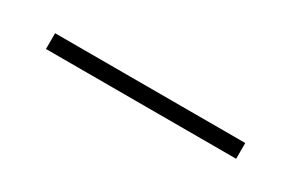

<svg xmlns="http://www.w3.org/2000/svg" viewBox="-2 -916 496 327"><g transform="rotate(30 246.0 -752.5)"><path d="M59 -768H433V-737H59Z"/></g></svg>

Font: Trirong Light
Style: Regular
Weight: 300
Designer: Katatrad Team
Foundry: CadsonDemak
Version: Version 1.001